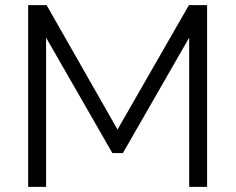

<svg xmlns="http://www.w3.org/2000/svg" viewBox="-20 -730 920 750"><path d="M719 0V-583L460 -132H419L160 -583V0H90V-710H162L439 -224L718 -710H789V0Z"/></svg>

Font: Oxford Sans
Style: Regular
Weight: 400
Designer: Matt McInerney, Pablo Impallari, Rodrigo Fuenzalida
Foundry: Matt McInerney, Pablo Impallari, Rodrigo Fuenzalida
Version: Version 3.000g; ttfautohint (v1.5) -l 8 -r 28 -G 28 -x 14 -D